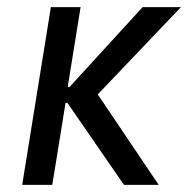

<svg xmlns="http://www.w3.org/2000/svg" viewBox="-20 -516 525 536"><path d="M42 0 122 -496H205L169 -273H174L378 -496H485L243 -242L237 -276L423 0H326L168 -229H163L126 0Z"/></svg>

Font: Nunito Sans 7pt Condensed
Style: Italic
Weight: 400
Width: 3
Italic angle: -9°
Designer: Vernon Adams
Foundry: Vernon Adams
Version: Version 3.101;gftools[0.9.27]